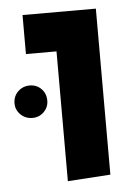

<svg xmlns="http://www.w3.org/2000/svg" viewBox="-65 -572 442 613"><g transform="rotate(-5 156.5 -265.5)"><path d="M128 5V-411H30V-536H265V-4ZM33 -206Q11 -206 -4.5 -221Q-20 -236 -20 -257Q-20 -280 -4.5 -295Q11 -310 33 -310Q55 -310 70 -295Q85 -280 85 -257Q85 -236 70 -221Q55 -206 33 -206Z"/></g></svg>

Font: Secular One
Style: Regular
Weight: 400
Designer: Michal Sahar
Foundry: Hagilda
Version: Version 1.002; ttfautohint (v1.8.4.7-5d5b);gftools[0.9.29]